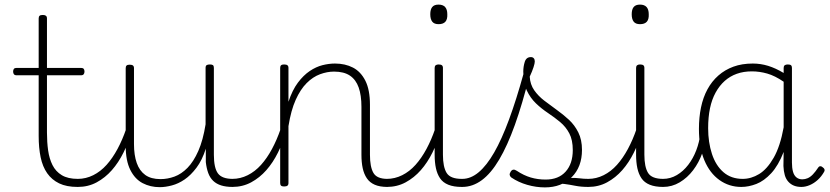

<svg xmlns="http://www.w3.org/2000/svg" viewBox="-20 -795 3605 834"><path d="M317 17Q269 17 237 1.5Q205 -14 185 -42.5Q165 -71 156.5 -112Q148 -153 148 -204V-468H52Q44 -468 40.5 -472.5Q37 -477 37 -484Q37 -492 40.5 -496Q44 -500 52 -500H148V-715Q148 -723 152 -726.5Q156 -730 166 -730Q175 -730 179.5 -726.5Q184 -723 184 -715V-500H332Q340 -500 343.5 -496Q347 -492 347 -484Q347 -477 343.5 -472.5Q340 -468 332 -468H184V-219Q184 -178 189 -142Q194 -106 208 -78Q222 -50 248.5 -34Q275 -18 318 -18Q326 -18 330 -12.5Q334 -7 334.5 -0.5Q335 6 330.5 11.5Q326 17 317 17Z M318 17Q309 17 304 11.5Q299 6 299 -0.5Q299 -7 304 -12.5Q309 -18 318 -18Q353 -18 385 -34Q417 -50 443 -79Q469 -108 490.5 -148Q512 -188 528 -235Q530 -244 537.5 -244.5Q545 -245 550 -239Q555 -233 552 -223Q538 -176 516.5 -132.5Q495 -89 466 -56Q437 -23 400 -3Q363 17 318 17Z M674 18Q633 18 599.5 0.5Q566 -17 546 -57Q526 -97 526 -161V-499Q526 -507 530 -510.5Q534 -514 543 -514Q553 -514 557.5 -510.5Q562 -507 562 -499V-169Q562 -121 574 -87Q586 -53 611 -35Q636 -17 677 -17Q708 -17 738 -28Q768 -39 794.5 -66Q821 -93 841.5 -139.5Q862 -186 873 -255V-500Q873 -509 877.5 -512Q882 -515 892 -515Q901 -515 905 -512Q909 -509 909 -500V-123Q909 -66 926.5 -42Q944 -18 991 -18Q998 -18 1002 -12.5Q1006 -7 1006 -0.5Q1006 6 1002.5 11.5Q999 17 991 17Q962 17 941 10.5Q920 4 906 -9.5Q892 -23 884.5 -43.5Q877 -64 874 -91V-149Q858 -99 833.5 -66.5Q809 -34 782 -15.5Q755 3 726.5 10.5Q698 18 674 18Z M989 17Q980 17 975 11.5Q970 6 970 -0.5Q970 -7 975 -12.5Q980 -18 989 -18Q1024 -18 1056 -34Q1088 -50 1114 -79Q1140 -108 1161.5 -148Q1183 -188 1199 -235Q1201 -244 1208.5 -244.5Q1216 -245 1221 -239Q1226 -233 1223 -223Q1209 -176 1187.5 -132.5Q1166 -89 1137 -56Q1108 -23 1071 -3Q1034 17 989 17Z M1663 17Q1630 17 1608 7.5Q1586 -2 1573.5 -20.5Q1561 -39 1555.5 -64.5Q1550 -90 1550 -123V-331Q1550 -381 1538 -415Q1526 -449 1500 -466.5Q1474 -484 1431 -484Q1401 -484 1370 -472.5Q1339 -461 1312 -434Q1285 -407 1264.5 -361.5Q1244 -316 1233 -247V0Q1233 8 1228.5 11.5Q1224 15 1214 15Q1205 15 1201 11.5Q1197 8 1197 0V-500Q1197 -508 1201 -511.5Q1205 -515 1214 -515Q1224 -515 1228.5 -511.5Q1233 -508 1233 -500V-353Q1250 -404 1274 -436Q1298 -468 1325.5 -486.5Q1353 -505 1381 -512Q1409 -519 1435 -519Q1479 -519 1513 -501.5Q1547 -484 1567 -444.5Q1587 -405 1587 -340V-123Q1587 -70 1602 -44Q1617 -18 1663 -18Q1670 -18 1673.5 -12.5Q1677 -7 1677 -0.5Q1677 6 1673.5 11.5Q1670 17 1663 17Z M1660 17Q1651 17 1646 11.5Q1641 6 1641 -0.5Q1641 -7 1646 -12.5Q1651 -18 1660 -18Q1695 -18 1727 -34Q1759 -50 1785 -79Q1811 -108 1832.5 -148Q1854 -188 1870 -235Q1872 -244 1879.5 -244.5Q1887 -245 1892 -239Q1897 -233 1894 -223Q1880 -176 1858.5 -132.5Q1837 -89 1808 -56Q1779 -23 1742 -3Q1705 17 1660 17Z M1986 17Q1951 17 1927.5 7.5Q1904 -2 1891.5 -20.5Q1879 -39 1873.5 -64.5Q1868 -90 1868 -123V-500Q1868 -508 1872.5 -511.5Q1877 -515 1885 -515Q1895 -515 1899.5 -511.5Q1904 -508 1904 -500V-123Q1904 -70 1920 -44Q1936 -18 1986 -18Q1993 -18 1996 -12.5Q1999 -7 1999 -0.5Q1999 6 1996 11.5Q1993 17 1986 17ZM1885 -690Q1866 -690 1857.5 -701Q1849 -712 1849 -733Q1849 -754 1857.5 -764.5Q1866 -775 1885 -775Q1904 -775 1913.5 -764.5Q1923 -754 1923 -733Q1924 -711 1914.5 -700.5Q1905 -690 1885 -690Z M1988 17Q1979 17 1974 11.5Q1969 6 1969 -0.5Q1969 -7 1974 -12.5Q1979 -18 1988 -18Q2025 -18 2059.5 -47Q2094 -76 2126.5 -132.5Q2159 -189 2191 -275.5Q2223 -362 2255 -478Q2257 -486 2264 -486.5Q2271 -487 2277 -482.5Q2283 -478 2280 -467Q2249 -343 2216.5 -252.5Q2184 -162 2148.5 -102Q2113 -42 2073 -12.5Q2033 17 1988 17Z M2536 17Q2504 17 2479 12Q2454 7 2431 4Q2408 1 2382 7L2403 -13Q2435 -21 2457 -22Q2479 -23 2497 -20.5Q2515 -18 2536 -18Q2545 -18 2550 -12.5Q2555 -7 2555 -0.5Q2555 6 2550 11.5Q2545 17 2536 17ZM2347 19Q2309 19 2270.5 8Q2232 -3 2201 -24Q2195 -29 2194 -35Q2193 -41 2198 -49Q2203 -57 2209.5 -58Q2216 -59 2225 -53Q2255 -33 2285.5 -24Q2316 -15 2350 -15Q2406 -15 2437 -49.5Q2468 -84 2468 -143Q2468 -187 2453 -215.5Q2438 -244 2413.5 -264.5Q2389 -285 2360.5 -304Q2332 -323 2308 -346Q2284 -369 2268.5 -401.5Q2253 -434 2253 -484Q2253 -506 2259.5 -526.5Q2266 -547 2286 -547Q2294 -547 2298.5 -542Q2303 -537 2303 -528Q2303 -520 2297.5 -503Q2292 -486 2281 -462Q2283 -428 2300.5 -403Q2318 -378 2344 -358Q2370 -338 2398 -318Q2426 -298 2451 -275Q2476 -252 2492 -220Q2508 -188 2508 -144Q2508 -70 2463.5 -25.5Q2419 19 2347 19Z M2535 17Q2526 17 2521 11.5Q2516 6 2516 -0.5Q2516 -7 2521 -12.5Q2526 -18 2535 -18Q2570 -18 2602 -34Q2634 -50 2660 -79Q2686 -108 2707.5 -148Q2729 -188 2745 -235Q2747 -244 2754.5 -244.5Q2762 -245 2767 -239Q2772 -233 2769 -223Q2755 -176 2733.5 -132.5Q2712 -89 2683 -56Q2654 -23 2617 -3Q2580 17 2535 17Z M2861 17Q2826 17 2802.5 7.5Q2779 -2 2766.5 -20.5Q2754 -39 2748.5 -64.5Q2743 -90 2743 -123V-500Q2743 -508 2747.5 -511.5Q2752 -515 2760 -515Q2770 -515 2774.5 -511.5Q2779 -508 2779 -500V-123Q2779 -70 2795 -44Q2811 -18 2861 -18Q2868 -18 2871 -12.5Q2874 -7 2874 -0.5Q2874 6 2871 11.5Q2868 17 2861 17ZM2760 -690Q2741 -690 2732.5 -701Q2724 -712 2724 -733Q2724 -754 2732.5 -764.5Q2741 -775 2760 -775Q2779 -775 2788.5 -764.5Q2798 -754 2798 -733Q2799 -711 2789.5 -700.5Q2780 -690 2760 -690Z M2860 17Q2851 17 2846 11.5Q2841 6 2841 -0.5Q2841 -7 2846 -12.5Q2851 -18 2860 -18Q2892 -18 2920 -34.5Q2948 -51 2969.5 -79Q2991 -107 3004.5 -142.5Q3018 -178 3022 -215Q3023 -225 3029.5 -227.5Q3036 -230 3042 -226.5Q3048 -223 3048 -213Q3045 -171 3030.5 -130Q3016 -89 2991 -56Q2966 -23 2932.5 -3Q2899 17 2860 17Z M3200 17Q3147 17 3105 -13Q3063 -43 3039.5 -99Q3016 -155 3016 -235Q3016 -285 3025 -328.5Q3034 -372 3053 -407Q3072 -442 3100.5 -467Q3129 -492 3166 -505.5Q3203 -519 3250 -519Q3284 -519 3316.5 -509Q3349 -499 3384 -478V-500Q3384 -508 3388.5 -511.5Q3393 -515 3402 -515Q3412 -515 3416 -511.5Q3420 -508 3420 -500V-89Q3420 -66 3424.5 -49.5Q3429 -33 3439.5 -24.5Q3450 -16 3465 -16Q3477 -16 3488.5 -21Q3500 -26 3511 -37.5Q3522 -49 3534 -67Q3538 -73 3543.5 -73Q3549 -73 3554 -68Q3560 -64 3561.5 -59Q3563 -54 3560 -49Q3548 -28 3532 -13.5Q3516 1 3497.5 9Q3479 17 3461 17Q3443 17 3429 11.5Q3415 6 3404.5 -5.5Q3394 -17 3389 -34Q3384 -51 3383 -74Q3383 -89 3383.5 -104.5Q3384 -120 3384 -135Q3361 -76 3330 -42.5Q3299 -9 3265.5 4Q3232 17 3200 17ZM3056 -238Q3056 -177 3072.5 -126.5Q3089 -76 3122.5 -47Q3156 -18 3206 -18Q3243 -18 3277.5 -39Q3312 -60 3340.5 -109.5Q3369 -159 3384 -242V-440Q3346 -466 3312.5 -475.5Q3279 -485 3246 -485Q3210 -485 3180.5 -474.5Q3151 -464 3128 -443.5Q3105 -423 3088.5 -393Q3072 -363 3064 -324.5Q3056 -286 3056 -238Z"/></svg>

Font: Playwrite HR Lijeva Thin
Style: Regular
Weight: 250
Designer: Veronika Burian, José Scaglione
Foundry: TypeTogether
Version: Version 1.002